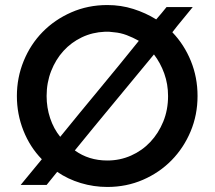

<svg xmlns="http://www.w3.org/2000/svg" viewBox="-20 -731 852 762"><path d="M165 3H62L146 -99Q99 -147 73 -212.5Q47 -278 47 -350Q47 -423 74 -489Q101 -555 149 -604Q197 -653 263 -682Q329 -711 406 -711Q460 -711 509 -695.5Q558 -680 600 -654Q611 -666 621 -678.5Q631 -691 641 -703H745Q725 -678 704.5 -653.5Q684 -629 664 -603Q711 -554 737.5 -489Q764 -424 764 -350Q764 -275 736.5 -209.5Q709 -144 661 -95Q613 -46 547.5 -17.5Q482 11 406 11Q352 11 300.5 -4.5Q249 -20 207 -49Q196 -36 186 -23Q176 -10 165 3ZM165 -350Q165 -304 179 -262Q193 -220 219 -188Q297 -284 375 -378Q453 -472 531 -569Q508 -582 483 -591.5Q458 -601 432 -603Q412 -606 396 -605Q347 -603 305 -583Q263 -563 232 -529Q201 -495 183 -449Q165 -403 165 -350ZM647 -350Q647 -397 632 -439Q617 -481 591 -515Q512 -419 433.5 -324.5Q355 -230 277 -134Q332 -94 406 -94Q456 -94 500 -113.5Q544 -133 576.5 -167.5Q609 -202 628 -248.5Q647 -295 647 -350Z"/></svg>

Font: Rosa Sans Medium
Style: Regular
Weight: 500
Designer: Pentagram / MCKL
Foundry: Pentagram / MCKL
Version: Version 1.005;September 16, 2019;FontCreator 11.5.0.2425 64-